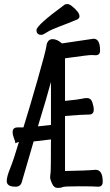

<svg xmlns="http://www.w3.org/2000/svg" viewBox="-20 -906 540 942"><path d="M56 10Q13 10 13 -18Q13 -39 30 -80.5Q47 -122 73 -210L54 -203Q55 -204 55 -207.5Q55 -211 48.5 -227.5Q42 -244 42 -258Q42 -281 67 -281H95Q126 -380 165 -517Q204 -654 207 -676Q211 -714 238 -714Q260 -714 284 -693L439 -716Q471 -716 471 -658Q471 -635 449 -635L430 -636Q412 -636 299 -620V-411Q368 -418 381.5 -421.5Q395 -425 406 -425Q426 -425 433 -404Q440 -383 440 -368Q440 -344 417 -344Q383 -344 299 -337V-67Q407 -69 449 -73Q484 -73 484 -14Q484 10 461 10Q443 8 368 8Q293 8 286.5 12Q280 16 262.5 16Q245 16 235.5 -5Q226 -26 226 -35Q226 -44 228 -56.5Q230 -69 230 -222L145 -212L87 -13Q81 10 56 10ZM52 -202 54 -203Q53 -202 52 -202ZM166 -286 230 -293V-504Q210 -429 166 -286ZM183 -735Q159 -735 159 -758.5Q159 -782 297 -883Q301 -886 311 -886Q321 -886 334 -875Q370 -846 370 -826Q370 -817 360 -811Q315 -792 272 -776Q229 -760 210 -747.5Q191 -735 183 -735Z"/></svg>

Font: LXGW WenKai Mono Medium
Style: Regular
Weight: 500
Monospace: yes
Designer: LXGW / Fontworks Inc.
Foundry: LXGW / Fontworks Inc.
Version: Version 1.520; June 14, 2025